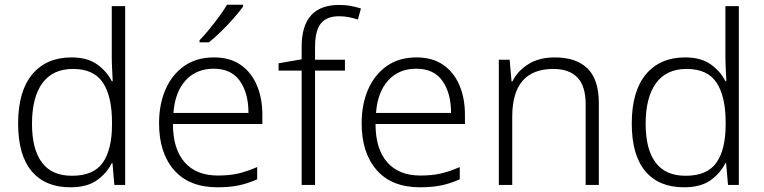

<svg xmlns="http://www.w3.org/2000/svg" viewBox="-20 -786 3247 816"><path d="M279 10Q172 10 114.5 -58.5Q57 -127 57 -261Q57 -398 117 -470Q177 -542 284 -542Q351 -542 392.5 -512.5Q434 -483 455 -441H459Q458 -464 456.5 -492.5Q455 -521 455 -545V-760H512V0H466L458 -93H455Q434 -50 392 -20Q350 10 279 10ZM286 -39Q378 -39 417 -95Q456 -151 456 -257V-266Q456 -376 417.5 -434.5Q379 -493 290 -493Q204 -493 160 -432.5Q116 -372 116 -260Q116 -152 158 -95.5Q200 -39 286 -39Z M889 -542Q957 -542 1002.5 -510.5Q1048 -479 1071.5 -424Q1095 -369 1095 -298V-259H715Q715 -153 764.5 -96.5Q814 -40 906 -40Q955 -40 992 -48.5Q1029 -57 1073 -76V-24Q1033 -6 994 2Q955 10 904 10Q784 10 720 -63Q656 -136 656 -262Q656 -343 683.5 -406Q711 -469 763 -505.5Q815 -542 889 -542ZM888 -494Q815 -494 769.5 -445Q724 -396 717 -306H1036Q1036 -390 999.5 -442Q963 -494 888 -494ZM1013 -758Q998 -737 973.5 -709Q949 -681 921 -653.5Q893 -626 868 -606H828V-615Q847 -634 869 -661Q891 -688 911.5 -716Q932 -744 945 -766H1013Z M1446 -486H1319V0H1262V-486H1164V-517L1262 -534V-587Q1262 -765 1421 -765Q1449 -765 1472 -760.5Q1495 -756 1514 -750L1501 -703Q1483 -709 1462.5 -713Q1442 -717 1422 -717Q1368 -717 1343.5 -686Q1319 -655 1319 -587V-532H1446Z M1750 -542Q1818 -542 1863.5 -510.5Q1909 -479 1932.5 -424Q1956 -369 1956 -298V-259H1576Q1576 -153 1625.5 -96.5Q1675 -40 1767 -40Q1816 -40 1853 -48.5Q1890 -57 1934 -76V-24Q1894 -6 1855 2Q1816 10 1765 10Q1645 10 1581 -63Q1517 -136 1517 -262Q1517 -343 1544.5 -406Q1572 -469 1624 -505.5Q1676 -542 1750 -542ZM1749 -494Q1676 -494 1630.5 -445Q1585 -396 1578 -306H1897Q1897 -390 1860.5 -442Q1824 -494 1749 -494Z M2338 -542Q2429 -542 2477 -495Q2525 -448 2525 -348V0H2469V-344Q2469 -420 2434 -456.5Q2399 -493 2332 -493Q2157 -493 2157 -290V0H2100V-532H2146L2154 -440H2158Q2179 -484 2225 -513Q2271 -542 2338 -542Z M2887 10Q2780 10 2722.5 -58.5Q2665 -127 2665 -261Q2665 -398 2725 -470Q2785 -542 2892 -542Q2959 -542 3000.5 -512.5Q3042 -483 3063 -441H3067Q3066 -464 3064.5 -492.5Q3063 -521 3063 -545V-760H3120V0H3074L3066 -93H3063Q3042 -50 3000 -20Q2958 10 2887 10ZM2894 -39Q2986 -39 3025 -95Q3064 -151 3064 -257V-266Q3064 -376 3025.5 -434.5Q2987 -493 2898 -493Q2812 -493 2768 -432.5Q2724 -372 2724 -260Q2724 -152 2766 -95.5Q2808 -39 2894 -39Z"/></svg>

Font: Noto Sans Gurmukhi UI Light
Style: Regular
Weight: 300
Designer: Jelle Bosma - Monotype Design Team
Foundry: Monotype Imaging Inc.
Version: Version 2.004; ttfautohint (v1.8.4.7-5d5b)